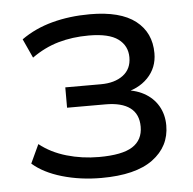

<svg xmlns="http://www.w3.org/2000/svg" viewBox="-43 -540 596 592"><g transform="rotate(-5 255.5 -244.0)"><path d="M248 9Q183 9 126.5 -7.5Q70 -24 36 -54L63 -112Q98 -84 146 -70Q194 -56 246 -56Q318 -56 350 -76.5Q382 -97 382 -138Q382 -177 356 -196.5Q330 -216 280 -216H161V-279H271Q314 -279 340 -298.5Q366 -318 366 -354Q366 -390 337.5 -411Q309 -432 247 -432Q196 -432 152.5 -419.5Q109 -407 70 -379L43 -438Q85 -468 139 -482.5Q193 -497 256 -497Q350 -497 397 -460.5Q444 -424 444 -360Q444 -315 414 -284Q384 -253 333 -245V-255Q373 -253 401.5 -237.5Q430 -222 445.5 -195.5Q461 -169 461 -135Q461 -70 407.5 -30.5Q354 9 248 9Z"/></g></svg>

Font: Nunito Sans 11pt
Style: Regular
Weight: 400
Version: Version 3.101;gftools[0.9.27]